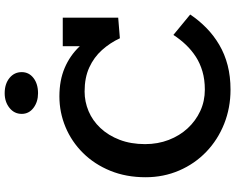

<svg xmlns="http://www.w3.org/2000/svg" viewBox="-110 -858 981 800"><g transform="rotate(-90 380.0 -457.5)"><path d="M407 13Q331 13 264.5 -13.5Q198 -40 148 -88Q98 -136 70 -201Q42 -266 42 -341Q42 -422 69 -488Q96 -554 143 -601.5Q190 -649 251 -674.5Q312 -700 379 -700Q446 -700 497.5 -678Q549 -656 586.5 -616.5Q624 -577 647 -525L588 -543V-686H707V-455L621 -448Q602 -489 572 -522.5Q542 -556 499.5 -575.5Q457 -595 399 -595Q357 -595 317.5 -578.5Q278 -562 247 -529Q216 -496 198 -449Q180 -402 180 -343Q180 -290 197.5 -244.5Q215 -199 246 -165.5Q277 -132 318 -113Q359 -94 407 -94Q449 -94 483 -104Q517 -114 544 -131.5Q571 -149 593.5 -172.5Q616 -196 635 -225L720 -155Q696 -119 664.5 -88Q633 -57 594 -34Q555 -11 508.5 1Q462 13 407 13ZM392 -789Q356 -789 331 -808Q306 -827 306 -857Q306 -888 331 -908Q356 -928 392 -928Q431 -928 455.5 -908Q480 -888 480 -857Q480 -827 455.5 -808Q431 -789 392 -789Z"/></g></svg>

Font: BioRhyme ExtraBold
Style: Bold
Weight: 700
Version: Version 1.600;gftools[0.9.33]